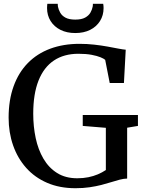

<svg xmlns="http://www.w3.org/2000/svg" viewBox="-20 -983 760 1014"><path d="M378.5 11Q294.5 11 228.8 -17.5Q163 -46 117.8 -97Q72.5 -148 49 -215.8Q25.5 -283.5 25.5 -361.5Q25.5 -454.5 51.8 -527.2Q78 -600 127 -650Q176 -700 245.2 -725.8Q314.5 -751.5 400 -751.5Q440 -751.5 477.8 -747.2Q515.5 -743 548.2 -737Q581 -731 605.8 -726.2Q630.5 -721.5 644 -720.5L634.5 -544.5H559.5L535.5 -667Q529 -673 511 -680.5Q493 -688 463.8 -693.5Q434.5 -699 394 -699Q318 -699 264.8 -663.5Q211.5 -628 183.5 -557.5Q155.5 -487 155.5 -382.5Q155.5 -315 168.5 -253.8Q181.5 -192.5 209.5 -144.8Q237.5 -97 281.8 -69.2Q326 -41.5 388.5 -41.5Q419.5 -41.5 446.5 -47Q473.5 -52.5 496.5 -62.2Q519.5 -72 539 -85V-308L417 -318V-375.5H708.5V-318L651.5 -308.5V-40Q632.5 -39.5 611.8 -34Q591 -28.5 567.2 -21Q543.5 -13.5 515.2 -6.2Q487 1 453 6Q419 11 378.5 11ZM377.5 -808.5Q333 -808.5 299.5 -825.2Q266 -842 247.2 -872Q228.5 -902 228.5 -940.5Q228.5 -946.5 229 -952Q229.5 -957.5 230 -963H285Q285 -960.5 285.2 -956.5Q285.5 -952.5 286 -948Q289 -932.5 297.8 -916.5Q306.5 -900.5 325.5 -890Q344.5 -879.5 377.5 -879.5Q410.5 -879.5 429.5 -890Q448.5 -900.5 457.5 -916.2Q466.5 -932 469.5 -948Q470.5 -952.5 470.5 -956.5Q470.5 -960.5 470.5 -963H525Q526 -957.5 526.5 -952Q527 -946.5 527 -940.5Q527 -902 508.2 -872Q489.5 -842 456 -825.2Q422.5 -808.5 377.5 -808.5Z"/></svg>

Font: Merriweather 28pt Medium
Style: Regular
Weight: 500
Version: Version 2.100